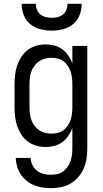

<svg xmlns="http://www.w3.org/2000/svg" viewBox="-20 -760 540 1003"><path d="M247 223Q224 223 201.5 219.5Q179 216 158 207.5Q137 199 119 184.5Q101 170 88.5 151Q76 132 69.5 110Q63 88 62 65H140Q141 85 149.5 102.5Q158 120 173.5 132Q189 144 208 148.5Q227 153 247 153Q264 153 280.5 149Q297 145 310.5 135Q324 125 333.5 111Q343 97 348.5 81Q354 65 356 48.5Q358 32 358 15V-91Q350 -70 337 -50.5Q324 -31 305.5 -17.5Q287 -4 264.5 2Q242 8 219 8Q194 8 169.5 1Q145 -6 125 -21Q105 -36 91.5 -57Q78 -78 70 -101.5Q62 -125 59 -150Q56 -175 56 -200V-320Q56 -345 59 -370Q62 -395 70 -418.5Q78 -442 91.5 -463Q105 -484 125 -499Q145 -514 169.5 -521Q194 -528 219 -528Q242 -528 264.5 -522Q287 -516 305.5 -502.5Q324 -489 337 -469.5Q350 -450 358 -429V-520H436V15Q436 42 432 68.5Q428 95 417.5 119.5Q407 144 389.5 164.5Q372 185 349 198.5Q326 212 299.5 217.5Q273 223 247 223ZM249 -62Q266 -62 282.5 -66Q299 -70 312 -80Q325 -90 334.5 -104.5Q344 -119 349 -134.5Q354 -150 356 -166.5Q358 -183 358 -200V-320Q358 -337 356 -353.5Q354 -370 349 -385.5Q344 -401 334.5 -415.5Q325 -430 312 -440Q299 -450 282.5 -454Q266 -458 249 -458Q232 -458 215.5 -454Q199 -450 185 -440.5Q171 -431 160.5 -417Q150 -403 144 -387Q138 -371 136 -354Q134 -337 134 -320V-200Q134 -183 136 -166Q138 -149 144 -133Q150 -117 160.5 -103Q171 -89 185 -79.5Q199 -70 215.5 -66Q232 -62 249 -62ZM250 -600Q220 -600 190.5 -607.5Q161 -615 138 -634Q115 -653 104 -681.5Q93 -710 93 -740H167Q167 -724 173 -709Q179 -694 191 -684.5Q203 -675 218.5 -671Q234 -667 250 -667Q266 -667 281.5 -671Q297 -675 309 -684.5Q321 -694 327 -709Q333 -724 333 -740H407Q407 -710 396 -681.5Q385 -653 362 -634Q339 -615 309.5 -607.5Q280 -600 250 -600Z"/></svg>

Font: Iosevka Fuck
Style: Regular
Weight: 400
Monospace: yes
Designer: Belleve Invis
Foundry: Belleve Invis
Version: Version 28.0.7; ttfautohint (v1.8.3)